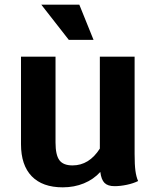

<svg xmlns="http://www.w3.org/2000/svg" viewBox="-20 -793 670 823"><path d="M572 -17Q552 -7 524 -1Q496 5 471 5Q442 5 428 -9Q414 -23 410 -56Q381 -24 339.5 -7Q298 10 249 10Q162 10 116 -37.5Q70 -85 70 -175V-550H218V-182Q218 -129 234.5 -106.5Q251 -84 291 -84Q362 -84 408 -156V-550H557V-133Q557 -87 560.5 -61Q564 -35 572 -17ZM157 -773H320L381 -622H275Z"/></svg>

Font: Krub
Style: Bold
Weight: 700
Version: Version 1.000; ttfautohint (v1.6)